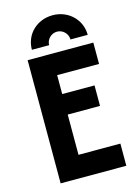

<svg xmlns="http://www.w3.org/2000/svg" viewBox="-121 -873 681 941"><g transform="rotate(-15 219.0 -403.0)"><path d="M100 -668.8H187.5C187.5 -698.6 212.5 -722.9 241.7 -722.9C270.8 -722.9 295.8 -698.6 295.8 -668.8H383.3C383.3 -746.5 320.8 -806.2 241.7 -806.2C161.8 -806.2 100 -747.9 100 -668.8ZM66.7 0H400V-112.5H187.5V-316.7H351.4V-420.8H187.5V-516.7H400V-625H66.7Z"/></g></svg>

Font: Afacad
Style: Bold
Weight: 700
Designer: Kristian Moeller
Foundry: Dicotype
Version: Version 1.000